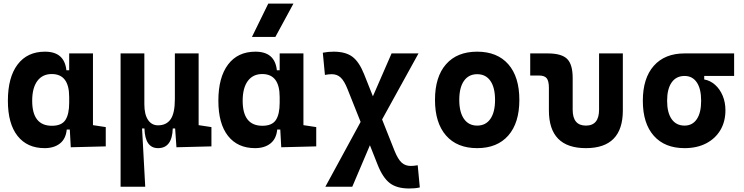

<svg xmlns="http://www.w3.org/2000/svg" viewBox="-20 -815 4142 1069"><path d="M228.5 9.8Q131.3 9.8 77.6 -58.3Q23.9 -126.5 23.9 -253.9Q23.9 -384.3 77.9 -455.8Q131.8 -527.3 230.5 -527.3Q338.9 -527.3 349.6 -423.8H365.2V-517.6H497.6V-118.2L568.8 -107.4V0L374 4.9L368.7 -93.8H351.6Q346.7 -42 313.7 -16.1Q280.8 9.8 228.5 9.8ZM365.2 -242.7V-274.9Q365.2 -402.8 268.1 -402.8Q216.3 -402.8 187.7 -364Q159.2 -325.2 159.2 -253.9Q159.2 -114.7 269 -114.7Q322.8 -114.7 344 -146.7Q365.2 -178.7 365.2 -242.7Z M859.9 9.8Q787.6 9.8 784.2 -99.6H771L788.6 224.6H651.4V-517.6H783.7V-234.4Q783.7 -178.2 804 -147.7Q824.2 -117.2 859.9 -117.2Q906.2 -117.2 929.9 -150.9Q953.6 -184.6 953.6 -263.7V-517.6H1085.9V-118.2L1157.2 -107.4V0L962.4 4.9L955.1 -99.6H941.9Q938.5 9.8 859.9 9.8Z M1400.4 9.8Q1303.2 9.8 1249.5 -58.3Q1195.8 -126.5 1195.8 -253.9Q1195.8 -384.3 1249.8 -455.8Q1303.7 -527.3 1402.3 -527.3Q1510.7 -527.3 1521.5 -423.8H1537.1V-517.6H1669.4V-118.2L1740.7 -107.4V0L1545.9 4.9L1540.5 -93.8H1523.4Q1518.6 -42 1485.6 -16.1Q1452.6 9.8 1400.4 9.8ZM1537.1 -242.7V-274.9Q1537.1 -402.8 1439.9 -402.8Q1388.2 -402.8 1359.6 -364Q1331.1 -325.2 1331.1 -253.9Q1331.1 -114.7 1440.9 -114.7Q1494.6 -114.7 1515.9 -146.7Q1537.1 -178.7 1537.1 -242.7ZM1382.8 -609.4 1473.6 -794.9H1613.8L1513.2 -609.4Z M2257.3 234.4Q2189.5 234.4 2150.4 204.6Q2111.3 174.8 2082.5 102.1L2039.6 -6.3L1941.4 224.6H1791.5L1987.8 -136.2L1915 -318.8Q1897 -364.3 1877 -383.1Q1856.9 -401.9 1827.6 -401.9Q1810.5 -401.9 1789.1 -397.9L1777.3 -521.5Q1806.2 -527.3 1837.4 -527.3Q1904.3 -527.3 1942.1 -499Q1980 -470.7 2007.8 -400.4L2056.2 -278.8L2160.2 -517.6H2310.1L2107.4 -149.9L2177.2 25.9Q2195.8 71.8 2216.1 90.3Q2236.3 108.9 2267.1 108.9Q2273.9 108.9 2285.2 107.9Q2296.4 106.9 2305.7 105L2317.4 228.5Q2303.7 231.9 2287.8 233.2Q2272 234.4 2257.3 234.4Z M2636.7 9.8Q2524.9 9.8 2463.4 -60.5Q2401.9 -130.9 2401.9 -258.8Q2401.9 -387.2 2463.4 -457.3Q2524.9 -527.3 2636.7 -527.3Q2748.5 -527.3 2810.1 -457.3Q2871.6 -387.2 2871.6 -258.8Q2871.6 -130.9 2810.1 -60.5Q2748.5 9.8 2636.7 9.8ZM2636.7 -115.7Q2684.6 -115.7 2710.4 -153.1Q2736.3 -190.4 2736.3 -258.8Q2736.3 -327.6 2710.4 -364.7Q2684.6 -401.9 2636.7 -401.9Q2589.4 -401.9 2563.2 -364.7Q2537.1 -327.6 2537.1 -258.8Q2537.1 -190.4 2563.2 -153.1Q2589.4 -115.7 2636.7 -115.7Z M3242.2 9.8Q3036.1 9.8 3036.1 -200.2V-326.2Q3036.1 -363.8 3023.9 -379.2Q3011.7 -394.5 2981.4 -394.5H2932.1V-517.6H3029.8Q3106.4 -517.6 3137.5 -487.1Q3168.5 -456.5 3168.5 -380.9V-204.1Q3168.5 -115.7 3242.2 -115.7Q3315.4 -115.7 3315.4 -204.1V-517.6H3447.8V-200.2Q3447.8 9.8 3242.2 9.8Z M3791.5 9.8Q3681.2 9.8 3620.1 -59.1Q3559.1 -127.9 3559.1 -253.9Q3559.1 -379.4 3620.1 -448.5Q3681.2 -517.6 3791.5 -517.6H4067.4V-392.1H3900.9V-372.6Q3934.6 -366.7 3961.4 -342.8Q3988.3 -318.8 4003.7 -282Q4019 -245.1 4019 -201.2Q4019 -137.7 3990.7 -90.3Q3962.4 -43 3911.4 -16.6Q3860.4 9.8 3791.5 9.8ZM3791.5 -115.7Q3835.4 -115.7 3859.6 -151.6Q3883.8 -187.5 3883.8 -253.9Q3883.8 -320.3 3859.6 -356.2Q3835.4 -392.1 3791.5 -392.1Q3745.1 -392.1 3719.7 -356.2Q3694.3 -320.3 3694.3 -253.9Q3694.3 -187.5 3719.7 -151.6Q3745.1 -115.7 3791.5 -115.7Z"/></svg>

Font: CaskaydiaMono NF
Style: Bold
Weight: 700
Designer: Aaron Bell
Foundry: Saja Typeworks
Version: Version 2111.001; ttfautohint (v1.8.4);Nerd Fonts 3.1.1